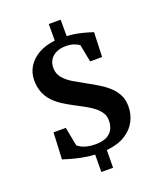

<svg xmlns="http://www.w3.org/2000/svg" viewBox="-174 -970 1014 1206"><g transform="rotate(-20 333.0 -367.0)"><path d="M291.5 126 292.5 10Q244 7 202.2 -1.8Q160.5 -10.5 130.2 -19.5Q100 -28.5 86 -33L94.5 -211H176.5L200.5 -85.5Q211.5 -75.5 227.8 -67.5Q244 -59.5 266.5 -54.8Q289 -50 318 -50Q363 -50 391.2 -63.8Q419.5 -77.5 433.2 -102.8Q447 -128 447 -163Q447 -190.5 433.8 -212.5Q420.5 -234.5 396.8 -253.8Q373 -273 341 -290.8Q309 -308.5 271.5 -328Q235 -347 202.5 -368Q170 -389 145 -416Q120 -443 106 -478Q92 -513 92 -559.5Q92 -608.5 116.8 -649Q141.5 -689.5 188 -716Q234.5 -742.5 299 -750V-860.5H378.5V-751Q416.5 -749 450.8 -741.8Q485 -734.5 510.8 -727Q536.5 -719.5 549 -715L543 -551H463L440.5 -666.5Q428 -677.5 404.5 -685.8Q381 -694 349.5 -693.5Q314 -693.5 287.5 -681Q261 -668.5 246.2 -645.8Q231.5 -623 231.5 -591.5Q231.5 -552 255.5 -523.5Q279.5 -495 317.2 -472.8Q355 -450.5 395.5 -428.5Q435 -407 470.2 -385.2Q505.5 -363.5 533 -337.8Q560.5 -312 576.5 -279.5Q592.5 -247 592.5 -203.5Q592.5 -152.5 569.5 -107Q546.5 -61.5 497.5 -30.5Q448.5 0.5 371 8.5L370 126Z"/></g></svg>

Font: Merriweather 28pt
Style: Bold
Weight: 700
Version: Version 2.100